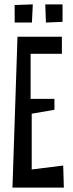

<svg xmlns="http://www.w3.org/2000/svg" viewBox="-20 -878 336 878"><path d="M60 -710H263V-632H120V-426H229V-376L125 -358V-103L269 -121L272 -20H37ZM47 -855 130 -858 126 -775H47ZM187 -858H266V-778L190 -775Z"/></svg>

Font: Bahianita
Style: Regular
Weight: 400
Designer: Pablo Cosgaya & Dani Raskovsky
Foundry: Pablo Cosgaya & Dani Raskovsky
Version: Version 1.008